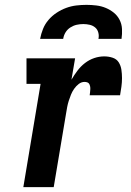

<svg xmlns="http://www.w3.org/2000/svg" viewBox="-20 -770 540 790"><path d="M76 0 147 -425H89V-530H289L274 -442Q285 -461 298.5 -479Q312 -497 329.5 -510.5Q347 -524 367.5 -531Q388 -538 409 -538Q427 -538 443.5 -532.5Q460 -527 468.5 -513.5Q477 -500 479.5 -483Q482 -466 482 -448.5Q482 -431 479.5 -413Q477 -395 474 -378H349Q350 -384 350.5 -390Q351 -396 351.5 -402Q352 -408 351 -413.5Q350 -419 347.5 -424Q345 -429 339.5 -431Q334 -433 328 -433Q315 -433 304 -424.5Q293 -416 285 -404.5Q277 -393 272 -380.5Q267 -368 263 -355.5Q259 -343 256.5 -330Q254 -317 252 -304L201 0ZM145 -610Q149 -631 157 -651Q165 -671 179.5 -688Q194 -705 213 -717.5Q232 -730 252.5 -737.5Q273 -745 294 -747.5Q315 -750 336 -750Q356 -750 376.5 -747.5Q397 -745 415 -737.5Q433 -730 448 -718Q463 -706 472 -688.5Q481 -671 482 -650.5Q483 -630 480 -610H385Q388 -623 384.5 -636Q381 -649 371.5 -657Q362 -665 349 -668Q336 -671 323 -671Q309 -671 295.5 -668Q282 -665 269.5 -657Q257 -649 249.5 -636.5Q242 -624 240 -610Z"/></svg>

Font: Iosevka Slab Extrabold
Style: Italic
Weight: 800
Italic angle: -9°
Monospace: yes
Designer: Belleve Invis
Foundry: Belleve Invis
Version: Version 11.1.0; ttfautohint (v1.8.3)